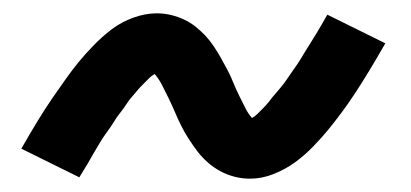

<svg xmlns="http://www.w3.org/2000/svg" viewBox="-20 -467 616 288"><path d="M355 -199Q373 -199 390.5 -206Q408 -213 422.5 -223.5Q437 -234 450 -247.5Q463 -261 472 -272Q481 -283 491.5 -297Q502 -311 512.5 -327Q523 -343 534.5 -362Q546 -381 558 -402L471 -445Q467 -438 463 -431Q459 -424 455 -417.5Q451 -411 447 -404.5Q443 -398 439.5 -392.5Q436 -387 432.5 -381Q429 -375 425.5 -370Q422 -365 418.5 -360Q415 -355 412 -350.5Q409 -346 406 -342Q403 -338 400 -334.5Q397 -331 394 -327.5Q391 -324 388.5 -321Q386 -318 383 -314Q380 -310 374 -304Q368 -298 365.5 -295.5Q363 -293 358 -290Q352 -297 348.5 -304Q345 -311 339.5 -322Q334 -333 330 -343Q326 -353 321.5 -361.5Q317 -370 312 -379Q307 -388 301 -397Q295 -406 288.5 -413Q282 -420 274 -426.5Q266 -433 256.5 -437.5Q247 -442 236.5 -444.5Q226 -447 215 -447Q198 -447 180 -440.5Q162 -434 147.5 -423Q133 -412 120 -398.5Q107 -385 98 -374Q89 -363 79 -349Q69 -335 58 -319Q47 -303 35.5 -284Q24 -265 12 -244L99 -201Q103 -208 107.5 -215Q112 -222 115.5 -228.5Q119 -235 123 -241.5Q127 -248 130.5 -254Q134 -260 138 -265.5Q142 -271 145.5 -276Q149 -281 152 -286Q155 -291 158.5 -295.5Q162 -300 165 -304Q168 -308 170.5 -312Q173 -316 176 -319.5Q179 -323 181.5 -326Q184 -329 187 -332.5Q190 -336 196 -342Q202 -348 204.5 -350.5Q207 -353 212 -356Q218 -349 222.5 -340.5Q227 -332 233 -319.5Q239 -307 243 -297.5Q247 -288 252 -278Q257 -268 263.5 -258Q270 -248 276.5 -239.5Q283 -231 291.5 -223.5Q300 -216 310 -210.5Q320 -205 331.5 -202Q343 -199 355 -199Z"/></svg>

Font: Iosevka Sparkle Medium Oblique
Style: Regular
Weight: 500
Italic angle: -9°
Designer: Belleve Invis
Foundry: Belleve Invis
Version: Version 4.5.0; ttfautohint (v1.8.3)